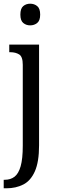

<svg xmlns="http://www.w3.org/2000/svg" viewBox="-26 -777 316 1037"><path d="M137 -640Q115 -640 99.5 -653Q84 -666 84 -698Q84 -731 99.5 -744Q115 -757 137 -757Q159 -757 175 -744Q191 -731 191 -698Q191 -666 175 -653Q159 -640 137 -640ZM-6 240V194H0Q31 194 52.5 177.5Q74 161 85.5 121Q97 81 97 10V-427Q97 -471 77.5 -483Q58 -495 30 -495H24V-536H185V8Q185 97 162.5 148Q140 199 100 219.5Q60 240 8 240Z"/></svg>

Font: Noto Serif Armenian Condensed
Style: Regular
Weight: 400
Width: 3
Designer: Monotype Design Team
Foundry: Monotype Imaging Inc.
Version: Version 2.008; ttfautohint (v1.8.4.7-5d5b)